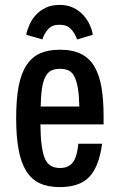

<svg xmlns="http://www.w3.org/2000/svg" viewBox="-20 -754 499 784"><path d="M225 -68Q258 -68 276 -89Q294 -110 300 -167H397Q384 -73 344.5 -31.5Q305 10 224 10Q176 10 142.5 -5.5Q109 -21 87.5 -55Q66 -89 56 -142.5Q46 -196 46 -272Q46 -348 56 -401Q66 -454 88 -487.5Q110 -521 143.5 -536Q177 -551 225 -551Q277 -551 311.5 -533.5Q346 -516 366 -481.5Q386 -447 394.5 -396.5Q403 -346 403 -280V-246H145Q146 -145 164 -105Q180 -68 225 -68ZM225 -473Q204 -473 189.5 -466Q175 -459 165.5 -441Q156 -423 151.5 -393.5Q147 -364 146 -319H304Q303 -364 298 -393.5Q293 -423 284 -441Q275 -459 260.5 -466Q246 -473 225 -473ZM223 -653Q193 -653 177 -635.5Q161 -618 153 -593L87 -612Q91 -632 100.5 -653.5Q110 -675 126.5 -693Q143 -711 167 -722.5Q191 -734 223 -734Q255 -734 279 -722.5Q303 -711 319.5 -693Q336 -675 346 -653.5Q356 -632 359 -612L295 -593Q286 -618 269.5 -635.5Q253 -653 223 -653Z"/></svg>

Font: Medium
Style: Regular
Weight: 500
Designer: Fernando Haro
Foundry: deFharo
Version: Version 1.787